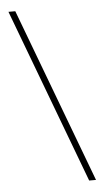

<svg xmlns="http://www.w3.org/2000/svg" viewBox="-52 -748 426 783"><g transform="rotate(-5 161.0 -357.0)"><path d="M41 -714H13L281 0H309Z"/></g></svg>

Font: Noto Sans Lao Thin
Style: Regular
Weight: 100
Designer: Monotype Design Team
Foundry: Monotype Imaging Inc.
Version: Version 2.003